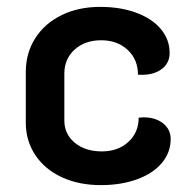

<svg xmlns="http://www.w3.org/2000/svg" viewBox="-20 -529 556 558"><path d="M55 -172V-320Q55 -375 82.5 -418Q110 -461 159 -485Q208 -509 271 -509Q330 -509 376 -492Q422 -475 447.5 -444.5Q473 -414 473 -375Q473 -344 447.5 -326.5Q422 -309 381 -312Q381 -356 351 -384Q321 -412 274 -412Q227 -412 197 -385Q167 -358 167 -315V-179Q167 -139 197.5 -114Q228 -89 276 -89Q323 -89 353 -116.5Q383 -144 383 -187L397 -188Q432 -188 454 -170.5Q476 -153 476 -125Q476 -86 450.5 -55.5Q425 -25 378.5 -8Q332 9 273 9Q209 9 159.5 -14Q110 -37 82.5 -78.5Q55 -120 55 -172Z"/></svg>

Font: K2D SemiBold
Style: Regular
Weight: 600
Designer: Katatrad Aksorn Co.,Ltd.
Foundry: Cadson Demak Co.,Ltd.
Version: Version 1.000; ttfautohint (v1.6)